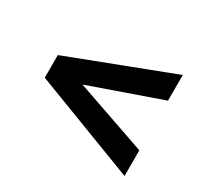

<svg xmlns="http://www.w3.org/2000/svg" viewBox="-98 -698 761 713"><g transform="rotate(30 283.0 -341.5)"><path d="M502 -235V-125L63 -293V-390L502 -558V-448L197 -341Z"/></g></svg>

Font: Montagu Slab 144pt SemiBold
Style: Regular
Weight: 600
Version: Version 1.000